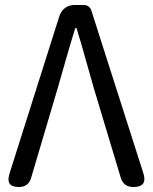

<svg xmlns="http://www.w3.org/2000/svg" viewBox="-20 -753 615 773"><path d="M117 -366 18 -53C7 -18 19 0 56 0C81 0 98 -12 105 -36L212 -397C237 -483 256 -553 283 -640H288C315 -553 333 -483 358 -397L466 -38C473 -13 491 0 517 0C556 0 569 -19 557 -56L348 -710C344 -724 332 -733 317 -733H287H280C251 -733 228 -716 219 -688Z"/></svg>

Font: GenSenRounded2 TW R
Style: Regular
Weight: 400
Version: Version 2.100;PS 2.1;hotconv 16.6.51;makeotf.lib2.5.65220 DE